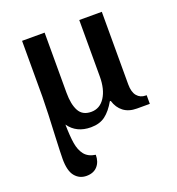

<svg xmlns="http://www.w3.org/2000/svg" viewBox="-139 -648 920 1000"><g transform="rotate(-20 321.0 -148.0)"><path d="M83 115Q83 88 87 -4Q94 -141 95 -225V-536H220V-203Q220 -138 240 -101.5Q260 -65 308 -65Q356 -65 384 -108.5Q412 -152 412 -223V-536H537V-134Q537 -91 555 -69.5Q573 -48 603 -48H608V0H537Q492 0 463 -22Q434 -44 422 -84H417Q391 -38 359.5 -14Q328 10 279 10Q199 10 158 -49Q159 15 165.5 55.5Q172 96 192 121.5Q212 147 253 153Q253 192 231.5 216Q210 240 171 240Q132 240 107.5 210.5Q83 181 83 115Z"/></g></svg>

Font: Noto Serif SemiBold
Style: Regular
Weight: 600
Designer: Monotype Design Team
Foundry: Monotype Imaging Inc.
Version: Version 1.001